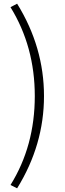

<svg xmlns="http://www.w3.org/2000/svg" viewBox="-20 -830 355 1043"><path d="M37 175Q169 -37 169 -308Q169 -577 37 -791L73 -810Q219 -574 219 -308Q219 -43 73 193Z"/></svg>

Font: Source Han Sans Light
Style: Regular
Weight: 300
Designer: Ryoko NISHIZUKA Ë•øÂ°öÊ∂ºÂ≠ê (kana & ideographs); Paul D. Hunt (Latin, Greek & Cyrillic); Wenlong ZHANG Âº†ÊñáÈæô (bopom
Foundry: Adobe Systems Incorporated
Version: Version 1.004;PS 1.004;hotconv 1.0.82;makeotf.lib2.5.63406; 